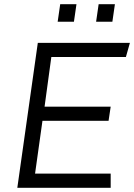

<svg xmlns="http://www.w3.org/2000/svg" viewBox="-20 -889 635 909"><path d="M595 -686 576 -619H223L191 -384H504L494 -317H181L146 -67H504V0H62L159 -686ZM330 -786H253L265 -869H342ZM512 -786H435L447 -869H524Z"/></svg>

Font: Chivo Light Italic
Style: Regular
Weight: 300
Italic angle: -8.05°
Designer: Hector Gatti
Foundry: Omnibus-Type
Version: Version 1.007